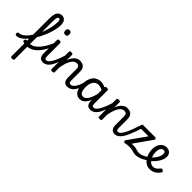

<svg xmlns="http://www.w3.org/2000/svg" viewBox="-36 -2119 3735 3735"><g transform="rotate(45 1831.0 -252.0)"><path d="M165 390Q143 390 133 383.5Q123 377 123 364V-678Q123 -753 138 -801Q153 -849 183.5 -871.5Q214 -894 258 -894Q313 -894 344 -855.5Q375 -817 375 -748Q375 -703 366 -650.5Q357 -598 340.5 -542Q324 -486 300.5 -429Q277 -372 249 -317.5Q221 -263 189 -213Q157 -163 122 -121Q87 -79 51 -48Q15 -17 -20.5 0Q-56 17 -91 17Q-110 17 -119 5.5Q-128 -6 -128 -20.5Q-128 -35 -119 -46.5Q-110 -58 -91 -58Q-64 -58 -35.5 -71Q-7 -84 21.5 -109Q50 -134 78 -168Q106 -202 133 -244Q160 -286 183.5 -334Q207 -382 226 -433Q245 -484 259 -537Q273 -590 281 -644Q289 -698 289 -748Q289 -782 280.5 -798Q272 -814 254 -814Q238 -814 227.5 -799.5Q217 -785 213 -751.5Q209 -718 209 -660V364Q209 377 198 383.5Q187 390 165 390ZM188 17Q158 17 133.5 13.5Q109 10 91 3Q77 -2 74.5 -15.5Q72 -29 77 -42.5Q82 -56 94 -63.5Q106 -71 122 -65Q130 -61 148.5 -59.5Q167 -58 192 -58Q211 -58 220 -46.5Q229 -35 228 -20.5Q227 -6 217 5.5Q207 17 188 17Z M188 17Q169 17 160.5 5.5Q152 -6 153 -20.5Q154 -35 163.5 -46.5Q173 -58 192 -58Q256 -58 316 -100Q376 -142 431.5 -222.5Q487 -303 535 -418Q540 -428 552.5 -426Q565 -424 575.5 -416Q586 -408 582 -397Q537 -264 475.5 -171.5Q414 -79 341 -31Q268 17 188 17Z M634 17Q612 17 592 10Q572 3 557 -12.5Q542 -28 533.5 -55.5Q525 -83 525 -124V-489Q525 -502 535.5 -508.5Q546 -515 567 -515Q589 -515 600 -508.5Q611 -502 611 -489V-133Q611 -91 620.5 -74.5Q630 -58 653 -58Q667 -58 674 -46.5Q681 -35 679.5 -20.5Q678 -6 667 5.5Q656 17 634 17ZM564 -669Q536 -669 522 -684.5Q508 -700 508 -731Q508 -763 522 -779Q536 -795 564 -795Q592 -795 605.5 -779Q619 -763 619 -731Q621 -700 606.5 -684.5Q592 -669 564 -669Z M631 17Q617 17 610.5 5.5Q604 -6 605.5 -20.5Q607 -35 618 -46.5Q629 -58 650 -58Q673 -58 697 -75.5Q721 -93 747 -134Q773 -175 801.5 -244.5Q830 -314 862 -419Q867 -432 880 -433.5Q893 -435 903.5 -426.5Q914 -418 911 -405Q881 -290 851.5 -210Q822 -130 789.5 -80Q757 -30 718 -6.5Q679 17 631 17Z M1302 17Q1280 17 1260 10Q1240 3 1225 -12.5Q1210 -28 1201 -55.5Q1192 -83 1192 -124V-351Q1192 -381 1185 -400.5Q1178 -420 1162 -430Q1146 -440 1118 -440Q1087 -440 1058.5 -420Q1030 -400 1006.5 -361.5Q983 -323 965.5 -268.5Q948 -214 936 -143V-11Q936 2 925 8.5Q914 15 892 15Q871 15 860.5 8.5Q850 2 850 -11V-489Q850 -502 860.5 -508.5Q871 -515 892 -515Q914 -515 925 -508.5Q936 -502 936 -489V-344Q954 -394 977 -427.5Q1000 -461 1025.5 -481.5Q1051 -502 1077.5 -510.5Q1104 -519 1129 -519Q1172 -519 1205.5 -504Q1239 -489 1258.5 -454.5Q1278 -420 1278 -360V-133Q1278 -91 1287.5 -74.5Q1297 -58 1321 -58Q1335 -58 1342 -46.5Q1349 -35 1347.5 -20.5Q1346 -6 1335 5.5Q1324 17 1302 17Z M1302 17Q1288 17 1281.5 5.5Q1275 -6 1276.5 -20.5Q1278 -35 1289 -46.5Q1300 -58 1321 -58Q1342 -58 1363.5 -69.5Q1385 -81 1405.5 -106Q1426 -131 1445.5 -172Q1465 -213 1483 -272Q1487 -287 1500 -289.5Q1513 -292 1524 -285.5Q1535 -279 1532 -264Q1517 -193 1495 -140Q1473 -87 1444.5 -52.5Q1416 -18 1380.5 -0.5Q1345 17 1302 17Z M1649 17Q1597 17 1558.5 -11.5Q1520 -40 1498.5 -94Q1477 -148 1477 -226Q1477 -278 1486.5 -323Q1496 -368 1514.5 -404.5Q1533 -441 1560.5 -466.5Q1588 -492 1623.5 -505.5Q1659 -519 1703 -519Q1746 -519 1785 -506Q1824 -493 1863 -465V-386Q1822 -418 1784.5 -429.5Q1747 -441 1715 -441Q1687 -441 1663.5 -432Q1640 -423 1622 -405.5Q1604 -388 1591.5 -362.5Q1579 -337 1572.5 -303.5Q1566 -270 1566 -228Q1566 -180 1575.5 -142.5Q1585 -105 1606.5 -84Q1628 -63 1663 -63Q1703 -63 1738.5 -103Q1774 -143 1801 -215.5Q1828 -288 1840 -388L1860 -315Q1853 -207 1822.5 -133Q1792 -59 1746.5 -21Q1701 17 1649 17ZM1937 17Q1914 17 1894 10Q1874 3 1859.5 -12.5Q1845 -28 1836 -55.5Q1827 -83 1827 -124V-488Q1827 -502 1838 -508.5Q1849 -515 1870 -515Q1892 -515 1902.5 -508.5Q1913 -502 1913 -489V-133Q1913 -91 1922.5 -74.5Q1932 -58 1956 -58Q1968 -58 1974.5 -46.5Q1981 -35 1979 -20.5Q1977 -6 1967 5.5Q1957 17 1937 17Z M1937 17Q1923 17 1916.5 5.5Q1910 -6 1911.5 -20.5Q1913 -35 1924 -46.5Q1935 -58 1956 -58Q1979 -58 2003 -75.5Q2027 -93 2053 -134Q2079 -175 2107.5 -244.5Q2136 -314 2168 -419Q2173 -432 2186 -433.5Q2199 -435 2209.5 -426.5Q2220 -418 2217 -405Q2187 -290 2157.5 -210Q2128 -130 2095.5 -80Q2063 -30 2024 -6.5Q1985 17 1937 17Z M2608 17Q2586 17 2566 10Q2546 3 2531 -12.5Q2516 -28 2507 -55.5Q2498 -83 2498 -124V-351Q2498 -381 2491 -400.5Q2484 -420 2468 -430Q2452 -440 2424 -440Q2393 -440 2364.5 -420Q2336 -400 2312.5 -361.5Q2289 -323 2271.5 -268.5Q2254 -214 2242 -143V-11Q2242 2 2231 8.5Q2220 15 2198 15Q2177 15 2166.5 8.5Q2156 2 2156 -11V-489Q2156 -502 2166.5 -508.5Q2177 -515 2198 -515Q2220 -515 2231 -508.5Q2242 -502 2242 -489V-344Q2260 -394 2283 -427.5Q2306 -461 2331.5 -481.5Q2357 -502 2383.5 -510.5Q2410 -519 2435 -519Q2478 -519 2511.5 -504Q2545 -489 2564.5 -454.5Q2584 -420 2584 -360V-133Q2584 -91 2593.5 -74.5Q2603 -58 2627 -58Q2641 -58 2648 -46.5Q2655 -35 2653.5 -20.5Q2652 -6 2641 5.5Q2630 17 2608 17Z M2609 17Q2595 17 2590.5 5.5Q2586 -6 2590 -20.5Q2594 -35 2603 -46.5Q2612 -58 2626 -58Q2653 -58 2680 -86.5Q2707 -115 2735.5 -169Q2764 -223 2794 -302.5Q2824 -382 2857 -484Q2861 -492 2871.5 -494Q2882 -496 2893.5 -492Q2905 -488 2912.5 -480.5Q2920 -473 2916 -463Q2891 -383 2865.5 -311Q2840 -239 2813 -179Q2786 -119 2755.5 -75Q2725 -31 2689 -7Q2653 17 2609 17Z M3180 17Q3154 17 3127 9.5Q3100 2 3068.5 -5.5Q3037 -13 2997 -13Q2958 -13 2934 -10Q2910 -7 2895 -3.5Q2880 0 2865 0Q2857 0 2850.5 -8.5Q2844 -17 2842 -28.5Q2840 -40 2846 -49L3109 -420H2881Q2866 -420 2860 -429Q2854 -438 2854 -460Q2854 -483 2860 -491.5Q2866 -500 2881 -500H3213Q3226 -500 3233 -492Q3240 -484 3241 -472.5Q3242 -461 3235 -451L2977 -84Q2986 -86 2996.5 -87Q3007 -88 3021 -88Q3064 -88 3095 -80.5Q3126 -73 3152 -65.5Q3178 -58 3203 -58Q3214 -58 3220.5 -48.5Q3227 -39 3227 -25Q3227 -8 3215 4.5Q3203 17 3180 17Z M3185 17Q3166 17 3159.5 5.5Q3153 -6 3157 -20.5Q3161 -35 3173 -46.5Q3185 -58 3204 -58Q3248 -58 3302.5 -81Q3357 -104 3405 -146Q3417 -156 3428 -152.5Q3439 -149 3446 -138Q3453 -127 3453 -114.5Q3453 -102 3442 -93Q3401 -57 3355 -32.5Q3309 -8 3265 4.5Q3221 17 3185 17Z M3402 -136Q3421 -150 3438 -165.5Q3455 -181 3469 -198Q3496 -228 3515.5 -259Q3535 -290 3546 -321.5Q3557 -353 3557 -380Q3557 -415 3543.5 -427.5Q3530 -440 3504 -440Q3490 -440 3475.5 -432.5Q3461 -425 3449 -408.5Q3437 -392 3430 -366Q3423 -340 3423 -302Q3423 -261 3434 -218.5Q3445 -176 3467 -140.5Q3489 -105 3519.5 -83.5Q3550 -62 3587 -62Q3617 -62 3639.5 -73.5Q3662 -85 3682 -104Q3702 -123 3720 -145Q3732 -160 3745 -159Q3758 -158 3772 -147Q3786 -136 3789 -125.5Q3792 -115 3783 -101Q3756 -59 3721.5 -33Q3687 -7 3650 5.5Q3613 18 3576 18Q3526 18 3486.5 -2Q3447 -22 3418 -55.5Q3389 -89 3370.5 -130.5Q3352 -172 3343 -215Q3334 -258 3334 -297Q3334 -333 3342 -366.5Q3350 -400 3365 -427.5Q3380 -455 3402 -475.5Q3424 -496 3451.5 -507.5Q3479 -519 3513 -519Q3556 -519 3585.5 -501.5Q3615 -484 3630 -454Q3645 -424 3645 -389Q3645 -353 3631 -314Q3617 -275 3592 -237Q3567 -199 3535 -163Q3513 -140 3489.5 -118.5Q3466 -97 3440 -78Z"/></g></svg>

Font: Playwrite AT
Style: Regular
Weight: 400
Designer: Veronika Burian, José Scaglione
Foundry: TypeTogether
Version: Version 1.002